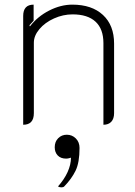

<svg xmlns="http://www.w3.org/2000/svg" viewBox="-20 -529 582 828"><path d="M80 -460Q80 -509 125 -509V-440L107 -420L109 -415Q142 -458 192 -483.5Q242 -509 292 -509Q376 -509 424 -464.5Q472 -420 472 -341V-41Q472 -17 460 -4Q448 9 426 9V-343Q426 -404 392 -435.5Q358 -467 293 -467Q252 -467 213 -449.5Q174 -432 150 -403.5Q126 -375 126 -345V-41Q126 9 80 9ZM286 151Q283 152 277 153.5Q271 155 265 155Q242 155 229 141.5Q216 128 216 106Q216 82 231 67Q246 52 268 52Q291 52 307 68Q323 84 323 109Q323 172 306 207Q289 242 257 275Q253 279 245 279Q236 279 230 275Q257 245 271.5 213Q286 181 286 151Z"/></svg>

Font: K2D Thin
Style: Regular
Weight: 100
Designer: Katatrad Aksorn Co.,Ltd.
Foundry: Cadson Demak Co.,Ltd.
Version: Version 1.000; ttfautohint (v1.6)